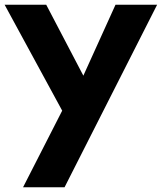

<svg xmlns="http://www.w3.org/2000/svg" viewBox="-28 -532 685 812"><path d="M69.5 260 235 -64 -8.5 -512H167.5L324.5 -212L460.5 -512H636.5L245 260Z"/></svg>

Font: Spartan Thin
Style: Bold
Weight: 700
Version: Version 1.004